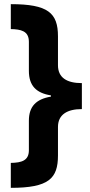

<svg xmlns="http://www.w3.org/2000/svg" viewBox="-20 -740 435 924"><path d="M32 44V164C215 164 259 119 259 8V-129C259 -189 304 -215 374 -215V-340C302 -340 259 -366 259 -426V-565C259 -678 211 -720 32 -720V-600C79 -599 119 -592 119 -539V-399C119 -327 155 -292 225 -281V-275C154 -263 119 -228 119 -159V-17C119 33 84 43 32 44Z"/></svg>

Font: Noto Sans Myanmar SemiCondensed ExtraBold
Style: Regular
Weight: 800
Width: 4
Designer: Monotype Design Team
Foundry: Monotype Imaging Inc.
Version: Version 2.107